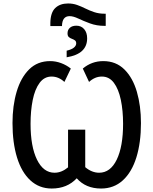

<svg xmlns="http://www.w3.org/2000/svg" viewBox="-20 -1076 883 1106"><path d="M270 -944Q271 -1004 298.5 -1030Q326 -1056 372 -1056Q400 -1056 424 -1047.5Q448 -1039 472 -1027Q496 -1015 523 -1006Q550 -997 582 -997H589V-927H583Q537 -927 499 -941Q461 -955 431.5 -969Q402 -983 381 -983Q338 -983 337 -926H270ZM364 -784Q393 -791 406 -802Q419 -813 419 -826Q419 -838 411.5 -843.5Q404 -849 394 -852.5Q384 -856 376.5 -862.5Q369 -869 369 -884Q369 -904 382.5 -916Q396 -928 420 -928Q448 -928 465 -908Q482 -888 482 -855Q482 -765 364 -746ZM278 10Q206 10 155 -37Q104 -84 78 -169Q52 -254 52 -367Q52 -467 76 -548Q100 -629 148 -676.5Q196 -724 269 -724Q301 -724 332 -712.5Q363 -701 388 -681L351 -604Q335 -619 316.5 -627Q298 -635 277 -635Q235 -635 208 -598.5Q181 -562 168.5 -500Q156 -438 156 -363Q156 -232 193 -156.5Q230 -81 294 -81Q315 -81 334.5 -89Q354 -97 372 -112V-329H471V-113Q509 -81 551 -81Q616 -81 652.5 -156.5Q689 -232 689 -363Q689 -439 676 -501Q663 -563 636 -599Q609 -635 567 -635Q546 -635 527.5 -627Q509 -619 493 -604L457 -681Q508 -724 575 -724Q648 -724 696.5 -676Q745 -628 768.5 -547Q792 -466 792 -367Q792 -254 765.5 -169Q739 -84 687.5 -37Q636 10 562 10Q474 10 422 -49Q367 10 278 10Z"/></svg>

Font: Noto Sans Condensed Medium
Style: Regular
Weight: 500
Width: 3
Designer: Monotype Design Team
Foundry: Monotype Imaging Inc.
Version: Version 2.013; ttfautohint (v1.8.4.7-5d5b)